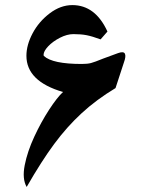

<svg xmlns="http://www.w3.org/2000/svg" viewBox="-20 -743 565 766"><path d="M381.3 -585.9Q348.1 -598.1 325.9 -602.5Q303.7 -606.9 272.9 -606.9Q247.6 -606.9 219 -592.3Q190.4 -577.6 172.1 -558.1Q153.8 -538.6 153.8 -523.9Q153.8 -521.5 155.3 -519.5Q189.9 -487.8 306.2 -487.8Q329.1 -487.8 343 -491.5Q356.9 -495.1 391.6 -509.3Q405.8 -515.1 451.2 -531.2Q473.1 -539.1 478.3 -528.8Q483.4 -518.6 474.6 -494.6L440.9 -391.6Q364.7 -345.7 305.9 -291.5Q247.1 -237.3 196.3 -168.7Q145.5 -100.1 86.4 2.9Q67.9 -29.3 78.6 -84Q89.4 -138.7 116.7 -197.5Q144 -256.3 176 -305.4Q208 -354.5 231.4 -376Q85.4 -418.5 85.4 -520.5Q85.4 -563.5 110.1 -610.1Q134.8 -656.7 178.2 -689.7Q221.7 -722.7 268.6 -722.7Q360.4 -722.7 408.7 -617.2Z"/></svg>

Font: Parastoo FD
Style: Bold-FD
Weight: 700
Foundry: Saber Rastikerdar (saber.rastikerdar@gmail.com)
Version: Version 2.0.1